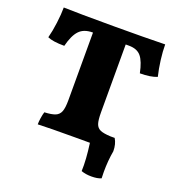

<svg xmlns="http://www.w3.org/2000/svg" viewBox="-151 -802 1020 1103"><g transform="rotate(20 359.5 -250.0)"><path d="M600 0Q589 61 589 130Q589 156 590 169Q567 179 531 179Q495 179 468 169Q471 100 457 0H370Q205 0 139 3Q139 -14 142.5 -37Q146 -60 151 -75Q195 -77 217 -86Q239 -95 248 -117.5Q257 -140 257 -187V-601H255Q202 -601 173.5 -571Q145 -541 128 -473Q57 -473 25 -488Q36 -529 43 -583.5Q50 -638 50 -679Q134 -676 363 -676Q545 -676 670 -679Q670 -637 676.5 -585.5Q683 -534 694 -489Q655 -473 590 -473Q576 -542 551.5 -571.5Q527 -601 477 -601H457V-187Q457 -139 464.5 -117Q472 -95 492 -86Q512 -77 555 -75H581Q600 -44 600 0Z"/></g></svg>

Font: Vollkorn SC Black
Style: Regular
Weight: 900
Designer: Friedrich Althausen
Foundry: Friedrich Althausen
Version: Version 4.015